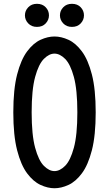

<svg xmlns="http://www.w3.org/2000/svg" viewBox="-20 -978 572 1007"><path d="M265.6 9.3Q230.5 9.3 192.6 -8.1Q154.8 -25.4 122.3 -68.8Q89.8 -112.3 69.8 -189.9Q49.8 -267.6 49.8 -388.7Q49.8 -509.8 69.8 -587.4Q89.8 -665 122.3 -708.5Q154.8 -752 192.6 -769.3Q230.5 -786.6 265.6 -786.6Q301.3 -786.6 339.1 -769.3Q377 -752 409.4 -708.5Q441.9 -665 461.9 -587.4Q481.9 -509.8 481.9 -388.7Q481.9 -267.6 461.9 -189.9Q441.9 -112.3 409.4 -68.8Q377 -25.4 339.1 -8.1Q301.3 9.3 265.6 9.3ZM265.6 -80.6Q293.9 -80.6 321.5 -108.2Q349.1 -135.7 367.4 -203.1Q385.7 -270.5 385.7 -388.7Q385.7 -507.3 367.4 -574.5Q349.1 -641.6 321.5 -669.2Q293.9 -696.8 265.6 -696.8Q237.8 -696.8 210.2 -669.2Q182.6 -641.6 164.3 -574.5Q146 -507.3 146 -388.7Q146 -270.5 164.3 -203.1Q182.6 -135.7 210.2 -108.2Q237.8 -80.6 265.6 -80.6ZM357.4 -836.9Q329.1 -836.9 311.8 -855.2Q294.4 -873.5 294.4 -897.5Q294.4 -921.9 311.8 -939.9Q329.1 -958 357.4 -958Q386.2 -958 403.3 -939.9Q420.4 -921.9 420.4 -897.5Q420.4 -873.5 403.3 -855.2Q386.2 -836.9 357.4 -836.9ZM173.8 -836.9Q145.5 -836.9 128.2 -855.2Q110.8 -873.5 110.8 -897.5Q110.8 -921.9 128.2 -939.9Q145.5 -958 173.8 -958Q202.6 -958 219.7 -939.9Q236.8 -921.9 236.8 -897.5Q236.8 -873.5 219.7 -855.2Q202.6 -836.9 173.8 -836.9Z"/></svg>

Font: Voltaire
Style: Regular
Weight: 400
Designer: Yvonne Schüttler, Eben Sorkin, Emma Marichal
Foundry: Sorkin Type Co.
Version: Version 1.010; ttfautohint (v1.8.4.7-5d5b)